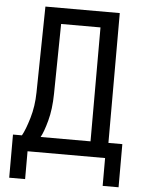

<svg xmlns="http://www.w3.org/2000/svg" viewBox="-58 -776 717 962"><g transform="rotate(5 300.0 -295.0)"><path d="M25 140V-77H70Q87 -107 105 -167.5Q123 -228 124 -298L131 -730H505V-77H575V140H495V0H105V140ZM164 -77H415V-650H217L212 -298Q211 -221 195 -162Q179 -103 164 -77Z"/></g></svg>

Font: JetBrains Mono NL
Style: Regular
Weight: 400
Monospace: yes
Designer: Philipp Nurullin, Konstantin Bulenkov
Foundry: JetBrains
Version: Version 2.305; ttfautohint (v1.8.4.7-5d5b)